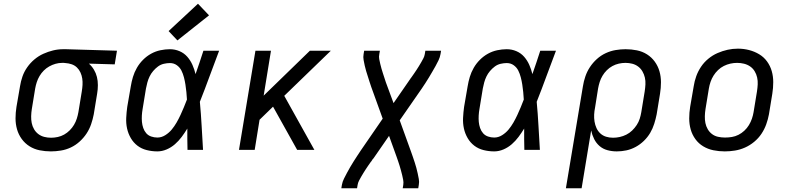

<svg xmlns="http://www.w3.org/2000/svg" viewBox="-20 -801 4240 1026"><path d="M252 8Q221 8 191.5 2Q162 -4 137.5 -19.5Q113 -35 96 -58.5Q79 -82 71 -110Q63 -138 63 -168.5Q63 -199 68 -230L87 -340Q91 -366 100 -392Q109 -418 125.5 -441.5Q142 -465 164 -483.5Q186 -502 211.5 -513.5Q237 -525 263.5 -531.5Q290 -538 317 -538Q321 -538 325 -538Q329 -538 333 -538L605 -530L593 -457L455 -461Q471 -447 482 -428.5Q493 -410 498 -389.5Q503 -369 503 -346Q503 -323 499 -300L481 -190Q476 -164 467 -137.5Q458 -111 442.5 -87.5Q427 -64 405.5 -44.5Q384 -25 358.5 -13Q333 -1 305.5 3.5Q278 8 252 8ZM253 -65Q271 -65 289 -69Q307 -73 323 -82Q339 -91 352.5 -104.5Q366 -118 375.5 -134Q385 -150 390.5 -167.5Q396 -185 399 -202L417 -312Q420 -330 421 -347.5Q422 -365 419.5 -381.5Q417 -398 410 -413.5Q403 -429 391 -440.5Q379 -452 363 -457.5Q347 -463 330 -464L321 -465Q318 -465 316 -465Q314 -465 312 -465Q294 -465 276.5 -460Q259 -455 243 -446Q227 -437 214 -424Q201 -411 191.5 -395Q182 -379 176.5 -362Q171 -345 168 -328L150 -218Q147 -199 146.5 -180Q146 -161 149.5 -143.5Q153 -126 162 -110.5Q171 -95 185 -84.5Q199 -74 216.5 -69.5Q234 -65 253 -65Z M821 8Q792 8 764 1Q736 -6 714.5 -22.5Q693 -39 679 -63Q665 -87 659 -114.5Q653 -142 654.5 -171.5Q656 -201 660 -230L679 -340Q683 -365 690.5 -390Q698 -415 711.5 -438.5Q725 -462 744.5 -481.5Q764 -501 787.5 -514Q811 -527 837 -532.5Q863 -538 888 -538Q915 -538 939.5 -527.5Q964 -517 981 -497.5Q998 -478 1008.5 -454Q1019 -430 1025 -405Q1036 -436 1046.5 -467.5Q1057 -499 1067 -530H1151Q1125 -462 1100 -393.5Q1075 -325 1048 -257Q1054 -193 1057.5 -128.5Q1061 -64 1065 0H982Q981 -29 981 -57.5Q981 -86 981 -114Q967 -91 951 -69.5Q935 -48 915 -30.5Q895 -13 870.5 -2.5Q846 8 821 8ZM821 -66Q843 -66 863 -78.5Q883 -91 897.5 -108.5Q912 -126 923.5 -146Q935 -166 944.5 -186.5Q954 -207 962.5 -227.5Q971 -248 979 -269Q978 -289 976 -309Q974 -329 971 -348.5Q968 -368 963 -387.5Q958 -407 949.5 -424Q941 -441 925 -452.5Q909 -464 888 -464Q872 -464 855 -460Q838 -456 824 -445.5Q810 -435 798.5 -421.5Q787 -408 779.5 -392.5Q772 -377 767.5 -360.5Q763 -344 760 -328L742 -218Q739 -201 738 -183.5Q737 -166 738.5 -149.5Q740 -133 745.5 -117Q751 -101 761.5 -89Q772 -77 788 -71.5Q804 -66 821 -66ZM928 -585 881 -635 1038 -781 1097 -719Z M1257 0 1345 -530H1428L1389 -290L1636 -530H1748L1499 -289L1660 0H1568L1443 -224L1439 -231L1367 -161L1341 0Z M1804 205 1807 187Q1810 170 1818 154Q1826 138 1834 123Q1842 108 1851 92.5Q1860 77 1869.5 62Q1879 47 1888.5 32.5Q1898 18 1908 3L2025 -167L1964 -336Q1959 -350 1954.5 -364.5Q1950 -379 1945.5 -393Q1941 -407 1936.5 -421.5Q1932 -436 1929 -450.5Q1926 -465 1923 -480.5Q1920 -496 1923 -512L1926 -530H2010L2007 -512Q2004 -498 2006.5 -485Q2009 -472 2012 -459.5Q2015 -447 2018.5 -434.5Q2022 -422 2026 -410Q2030 -398 2034 -385.5Q2038 -373 2042 -361L2083 -250L2166 -370Q2167 -372 2168.5 -374Q2170 -376 2172 -378Q2172 -378 2172 -378Q2172 -378 2172 -378V-379Q2173 -381 2174.5 -382.5Q2176 -384 2178 -387Q2178 -387 2178 -387Q2178 -387 2178 -387Q2185 -397 2192 -407Q2199 -417 2205.5 -427Q2212 -437 2218.5 -447.5Q2225 -458 2231 -468.5Q2237 -479 2242.5 -489.5Q2248 -500 2250 -512L2253 -530H2337L2334 -512Q2331 -495 2323.5 -479Q2316 -463 2307.5 -448Q2299 -433 2290 -417.5Q2281 -402 2272 -387Q2263 -372 2253.5 -357.5Q2244 -343 2234 -328L2116 -158L2177 11Q2182 25 2187 39.5Q2192 54 2196.5 68Q2201 82 2205 96.5Q2209 111 2212 125.5Q2215 140 2218 155.5Q2221 171 2218 187L2215 205H2132L2135 187Q2137 173 2134.5 160Q2132 147 2129 134.5Q2126 122 2122.5 109.5Q2119 97 2115.5 85Q2112 73 2107.5 60.5Q2103 48 2099 36L2059 -75L1976 45Q1974 47 1972.5 49Q1971 51 1969 53Q1969 53 1969 53Q1969 53 1969 53V54Q1968 56 1966.5 57.5Q1965 59 1964 62Q1964 62 1963.5 62Q1963 62 1963 62Q1956 72 1949 82Q1942 92 1935.5 102Q1929 112 1922.5 122.5Q1916 133 1910 143.5Q1904 154 1898.5 164.5Q1893 175 1891 187L1888 205Z M2621 8Q2592 8 2564 1Q2536 -6 2514.5 -22.5Q2493 -39 2479 -63Q2465 -87 2459 -114.5Q2453 -142 2454.5 -171.5Q2456 -201 2460 -230L2479 -340Q2483 -365 2490.5 -390Q2498 -415 2511.5 -438.5Q2525 -462 2544.5 -481.5Q2564 -501 2587.5 -514Q2611 -527 2637 -532.5Q2663 -538 2688 -538Q2715 -538 2739.5 -527.5Q2764 -517 2781 -497.5Q2798 -478 2808.5 -454Q2819 -430 2825 -405Q2836 -436 2846.5 -467.5Q2857 -499 2867 -530H2951Q2925 -462 2900 -393.5Q2875 -325 2848 -257Q2854 -193 2857.5 -128.5Q2861 -64 2865 0H2782Q2781 -29 2781 -57.5Q2781 -86 2781 -114Q2767 -91 2751 -69.5Q2735 -48 2715 -30.5Q2695 -13 2670.5 -2.5Q2646 8 2621 8ZM2621 -66Q2643 -66 2663 -78.5Q2683 -91 2697.5 -108.5Q2712 -126 2723.5 -146Q2735 -166 2744.5 -186.5Q2754 -207 2762.5 -227.5Q2771 -248 2779 -269Q2778 -289 2776 -309Q2774 -329 2771 -348.5Q2768 -368 2763 -387.5Q2758 -407 2749.5 -424Q2741 -441 2725 -452.5Q2709 -464 2688 -464Q2672 -464 2655 -460Q2638 -456 2624 -445.5Q2610 -435 2598.5 -421.5Q2587 -408 2579.5 -392.5Q2572 -377 2567.5 -360.5Q2563 -344 2560 -328L2542 -218Q2539 -201 2538 -183.5Q2537 -166 2538.5 -149.5Q2540 -133 2545.5 -117Q2551 -101 2561.5 -89Q2572 -77 2588 -71.5Q2604 -66 2621 -66Z M3004 205 3095 -340Q3099 -366 3108 -392.5Q3117 -419 3132.5 -442.5Q3148 -466 3169.5 -485.5Q3191 -505 3217 -517Q3243 -529 3270 -533.5Q3297 -538 3323 -538Q3354 -538 3383.5 -532Q3413 -526 3437.5 -510.5Q3462 -495 3479 -471.5Q3496 -448 3504 -420Q3512 -392 3512 -361.5Q3512 -331 3507 -300L3489 -190Q3484 -165 3476 -139.5Q3468 -114 3454.5 -91Q3441 -68 3421 -48.5Q3401 -29 3377 -16Q3353 -3 3327.5 2.5Q3302 8 3276 8Q3250 8 3226 1.5Q3202 -5 3184 -20.5Q3166 -36 3155 -58Q3144 -80 3139 -104L3088 205ZM3256 -65Q3274 -65 3292 -69Q3310 -73 3327 -81.5Q3344 -90 3358 -103.5Q3372 -117 3382.5 -133Q3393 -149 3398.5 -166.5Q3404 -184 3407 -202L3425 -312Q3428 -331 3429 -350Q3430 -369 3426 -386.5Q3422 -404 3413 -419.5Q3404 -435 3390 -445.5Q3376 -456 3358.5 -460.5Q3341 -465 3322 -465Q3305 -465 3287 -461Q3269 -457 3252.5 -448Q3236 -439 3222.5 -425.5Q3209 -412 3199.5 -396Q3190 -380 3184.5 -362.5Q3179 -345 3176 -328L3160 -227Q3156 -208 3155 -189Q3154 -170 3157 -151.5Q3160 -133 3167.5 -116.5Q3175 -100 3188 -88Q3201 -76 3218.5 -70.5Q3236 -65 3256 -65Z M3853 8Q3822 8 3792.5 2Q3763 -4 3738 -19Q3713 -34 3696 -57.5Q3679 -81 3671 -109Q3663 -137 3663 -168Q3663 -199 3668 -230L3687 -340Q3691 -367 3700.5 -393.5Q3710 -420 3726 -444Q3742 -468 3765 -487Q3788 -506 3814.5 -517.5Q3841 -529 3868 -535Q3895 -541 3923 -541Q3954 -541 3983 -533.5Q4012 -526 4037 -511Q4062 -496 4079 -472.5Q4096 -449 4104 -421Q4112 -393 4112 -362Q4112 -331 4107 -300L4089 -190Q4084 -163 4074.5 -136.5Q4065 -110 4049 -86Q4033 -62 4010 -43Q3987 -24 3961 -12.5Q3935 -1 3907.5 3.5Q3880 8 3853 8ZM3854 -66Q3873 -66 3891 -69Q3909 -72 3926 -80.5Q3943 -89 3957.5 -102.5Q3972 -116 3982 -132.5Q3992 -149 3998 -166.5Q4004 -184 4007 -202L4025 -312Q4028 -331 4029 -350Q4030 -369 4026 -387Q4022 -405 4012.5 -420.5Q4003 -436 3988.5 -446Q3974 -456 3956 -460.5Q3938 -465 3919 -465Q3901 -465 3883 -461Q3865 -457 3848 -448.5Q3831 -440 3817 -426.5Q3803 -413 3793 -397Q3783 -381 3777 -363.5Q3771 -346 3768 -328L3750 -218Q3747 -199 3746.5 -180Q3746 -161 3749.5 -143.5Q3753 -126 3762 -110.5Q3771 -95 3785 -84.5Q3799 -74 3817 -70Q3835 -66 3854 -66Z"/></svg>

Font: Iosevka Slab Extended
Style: Italic
Weight: 400
Width: 7
Italic angle: -9°
Monospace: yes
Designer: Belleve Invis
Foundry: Belleve Invis
Version: Version 11.1.0; ttfautohint (v1.8.3)